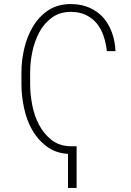

<svg xmlns="http://www.w3.org/2000/svg" viewBox="-20 -741 640 936"><path d="M353.5 175.3V-27.8H325.2Q268.1 -29.3 230.5 -59.3Q192.9 -89.4 169.4 -134.3Q147 -177.2 137 -229.7Q127 -282.2 127 -330.1V-389.6Q127 -437.5 137.7 -488.8Q148.4 -540 171.4 -583.5Q194.3 -626.5 232.7 -654.8Q271 -683.1 324.7 -683.1Q367.7 -683.1 398.9 -668Q430.2 -652.8 451.7 -627Q472.7 -601.1 484.6 -566.4Q496.6 -531.7 501 -491.7H543Q541 -540.5 525.6 -582.5Q510.3 -624.5 483.4 -655.3Q455.6 -686 415.8 -703.6Q376 -721.2 324.7 -721.2Q261.2 -721.2 215.3 -690.7Q169.4 -660.2 140.1 -610.4Q111.8 -563 98.1 -504.2Q84.5 -445.3 84.5 -388.7V-330.1Q84.5 -273.9 97.2 -214.6Q109.9 -155.3 135.3 -110.4Q162.1 -61.5 206.1 -28.1Q250 5.4 311.5 9.3V175.3Z"/></svg>

Font: Roboto Mono ExtraLight
Style: Regular
Weight: 250
Monospace: yes
Designer: Google
Version: Version 3.000